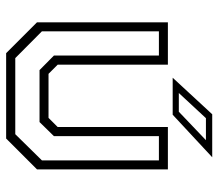

<svg xmlns="http://www.w3.org/2000/svg" viewBox="-64 -664 728 641"><g transform="rotate(90 300.5 -344.0)"><path d="M158 0 55 -103V-540H196.5V-172L227 -141.5H374L404.5 -172V-540H546V-103L443 0ZM174.5 -30.5H428.5L516 -119.5V-510H435V-159.5L388 -111.5H214.5L166 -159.5V-510H85V-119.5ZM240 -556 362 -688H505.5L363.5 -556ZM291 -576.5H353.5L448.5 -667H375Z"/></g></svg>

Font: Tourney Light
Style: Regular
Weight: 300
Version: Version 1.015